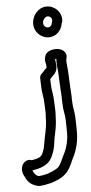

<svg xmlns="http://www.w3.org/2000/svg" viewBox="-60 -747 462 970"><g transform="rotate(-5 171.0 -262.0)"><path d="M23 78C17 93 17 111 26 128C35 146 44 169 74 181C79 183 90 188 101 188H102C121 187 139 183 156 179H158C185 170 220 159 244 130C266 103 274 73 286 51L287 50C301 19 312 -21 312 -64V-91C312 -106 311 -122 311 -133C311 -168 302 -194 302 -215V-217C301 -226 301 -239 301 -250V-251C300 -268 299 -284 298 -300C298 -305 298 -311 297 -322L296 -345C295 -370 294 -390 291 -415L290 -432C290 -434 290 -431 291 -438L293 -448C294 -451 294 -458 293 -462C280 -502 227 -498 205 -485C203 -485 198 -480 196 -478C187 -473 183 -452 183 -444C183 -433 187 -427 188 -411C188 -410 187 -405 187 -402C185 -401 182 -399 180 -397C174 -389 166 -382 157 -372C153 -368 151 -361 151 -355C151 -343 152 -329 152 -318C152 -282 161 -255 161 -228C161 -212 163 -195 163 -182C163 -173 163 -165 162 -158V-155C162 -119 156 -90 149 -58C143 -30 140 0 134 13C134 14 132 16 132 17C124 44 108 49 73 55C50 45 29 63 23 78ZM71 107C107 100 160 92 179 33C192 6 193 -26 197 -48C204 -80 212 -113 212 -154C213 -166 213 -173 213 -182C213 -199 211 -216 211 -228C211 -265 202 -292 202 -318C202 -327 201 -337 201 -345C206 -350 212 -356 217 -362C230 -372 238 -389 238 -405V-412C237 -421 236 -432 234 -443C237 -443 239 -444 241 -444V-442C241 -440 240 -437 240 -433V-432L241 -412V-410C244 -389 245 -368 246 -343L247 -319V-316C248 -311 248 -306 248 -299V-297C249 -281 250 -264 251 -249C251 -238 251 -226 252 -214C252 -182 261 -158 261 -133C261 -120 262 -104 262 -91V-64C262 -29 253 4 242 28C227 56 218 83 206 98C194 112 169 122 143 131C127 135 114 137 101 138C99 138 98 137 95 136C94 136 93 134 92 134C87 132 79 124 71 107ZM140 -638C135 -594 171 -556 213 -556C250 -556 278 -585 283 -620C284 -623 287 -626 287 -630C293 -676 256 -712 215 -712C172 -712 143 -674 140 -638ZM190 -632V-633C191 -649 205 -662 215 -662C227 -662 237 -652 237 -640V-638C236 -635 234 -632 234 -629C233 -614 222 -606 213 -606C200 -606 188 -619 190 -632Z"/></g></svg>

Font: Hussar Pisanka
Style: Out
Weight: 400
Designer: Robert Jablonski
Foundry: Cannot Into Space Fonts
Version: Version 1.070